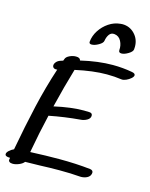

<svg xmlns="http://www.w3.org/2000/svg" viewBox="-168 -1210 1004 1283"><g transform="rotate(15 334.0 -568.5)"><path d="M515 -1114Q566 -1114 600.5 -1078Q635 -1042 635 -990Q635 -978 634 -971Q632 -955 605.5 -939Q579 -923 559 -923Q539 -923 540 -941Q543 -974 528 -1003Q513 -1032 482 -1036Q458 -1039 445 -1020.5Q432 -1002 428 -976Q426 -960 399 -944.5Q372 -929 351 -929Q333 -929 334 -944Q338 -986 362 -1023Q386 -1060 422.5 -1084.5Q459 -1109 502 -1113ZM682 -805Q682 -795 668 -782.5Q654 -770 635.5 -762Q617 -754 604 -756Q556 -763 502 -763Q407 -763 285 -736Q248 -612 212 -464Q328 -490 416 -490Q441 -490 454 -489Q475 -488 475 -470Q475 -450 453.5 -438Q432 -426 409 -425Q302 -416 196 -395Q167 -273 141 -129Q251 -134 340 -134Q458 -134 557 -123Q578 -120 578 -103Q578 -94 572 -83Q562 -68 541.5 -61.5Q521 -55 501 -57Q443 -62 362 -62Q295 -62 227 -59Q159 -57 125 -57Q115 -43 91.5 -33Q68 -23 48 -23Q33 -23 25 -29Q17 -35 19 -46Q19 -49 21 -57H19Q-14 -57 -14 -74Q-14 -85 0 -98Q14 -111 32 -119Q63 -288 96 -431.5Q129 -575 173 -708L165 -707Q153 -707 146.5 -713Q140 -719 140 -728Q140 -740 150 -752Q160 -764 177 -770L196 -776L201 -789Q206 -804 228 -814.5Q250 -825 272 -825Q301 -825 304 -806Q423 -834 525 -834Q593 -834 659 -822Q682 -818 682 -805Z"/></g></svg>

Font: Sedgwick Ave
Style: Regular
Weight: 400
Designer: Kevin Burke, Pedro Vergani
Foundry: Google, Inc.
Version: Version 1.000